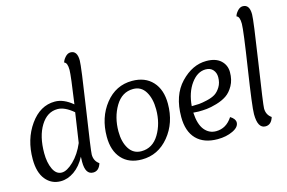

<svg xmlns="http://www.w3.org/2000/svg" viewBox="-95 -958 1767 1184"><g transform="rotate(-15 788.5 -366.0)"><path d="M365 -426Q391 -605 391 -639Q391 -686 371 -691Q373 -705 389 -723.5Q405 -742 424 -742Q467 -742 467 -679Q467 -642 427.5 -382Q388 -122 388 -99Q388 -58 420 -36Q406 10 369 10Q319 10 319 -71Q319 -94 320 -104Q291 -49 249 -19.5Q207 10 162 10Q103 10 66 -35.5Q29 -81 29 -166Q29 -292 93.5 -383Q158 -474 252 -474Q308 -474 365 -426ZM329 -189 357 -378Q302 -425 256 -425Q190 -425 148.5 -358Q107 -291 107 -183Q107 -123 126.5 -81.5Q146 -40 182 -40Q215 -40 258 -81.5Q301 -123 329 -189Z M680 10Q598 10 552 -41Q506 -92 506 -181Q506 -304 573.5 -389Q641 -474 745 -474Q828 -474 875.5 -422.5Q923 -371 923 -281Q923 -159 853.5 -74.5Q784 10 680 10ZM739 -424Q667 -424 625.5 -354.5Q584 -285 584 -194Q584 -127 611.5 -83.5Q639 -40 690 -40Q762 -40 803 -108Q844 -176 844 -266Q844 -335 817 -379.5Q790 -424 739 -424Z M1272 -102Q1303 -83 1303 -60Q1303 -30 1261 -10Q1219 10 1164 10Q1076 10 1028.5 -39Q981 -88 981 -180Q981 -318 1055.5 -396Q1130 -474 1219 -474Q1279 -474 1311 -444.5Q1343 -415 1343 -370Q1343 -321 1323 -285Q1303 -249 1275.5 -230.5Q1248 -212 1210 -201Q1172 -190 1146 -187.5Q1120 -185 1093 -185Q1080 -185 1060 -187Q1064 -112 1093 -76Q1122 -40 1167 -40Q1232 -40 1272 -102ZM1265 -359Q1265 -387 1248.5 -406Q1232 -425 1202 -425Q1149 -425 1108.5 -369.5Q1068 -314 1061 -228Q1089 -228 1108.5 -229.5Q1128 -231 1160.5 -238.5Q1193 -246 1213 -258.5Q1233 -271 1249 -297Q1265 -323 1265 -359Z M1524 -742Q1567 -742 1567 -679Q1567 -642 1527.5 -382Q1488 -122 1488 -99Q1488 -58 1520 -36Q1506 10 1469 10Q1419 10 1419 -81Q1419 -128 1455 -363Q1491 -598 1491 -639Q1491 -686 1471 -691Q1473 -705 1489 -723.5Q1505 -742 1524 -742Z"/></g></svg>

Font: Overlock
Style: Italic
Weight: 400
Designer: Dario Muhafara
Foundry: Dario Manuel Muhafara
Version: Version 1.001